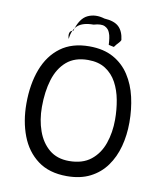

<svg xmlns="http://www.w3.org/2000/svg" viewBox="-92 -899 860 999"><g transform="rotate(10 338.5 -399.0)"><path d="M328.5 25.5Q235 25.5 174.8 -19.5Q114.5 -64.5 85.5 -140.8Q56.5 -217 56.5 -310Q56.5 -413 86.5 -492Q116.5 -571 176.8 -615.5Q237 -660 328.5 -660Q403.5 -660 455.8 -631Q508 -602 540.2 -552.2Q572.5 -502.5 587 -439Q601.5 -375.5 601.5 -306Q601.5 -238.5 585.5 -178.8Q569.5 -119 536.2 -73Q503 -27 451.5 -0.8Q400 25.5 328.5 25.5ZM326 -54Q397.5 -54 441.5 -89Q485.5 -124 505.5 -181.8Q525.5 -239.5 525.5 -307Q525.5 -360 516.2 -410.2Q507 -460.5 485.2 -500.8Q463.5 -541 426.5 -565Q389.5 -589 334 -589Q264 -589 221 -552Q178 -515 158.5 -451.5Q139 -388 139 -307Q139 -238.5 159.5 -180.8Q180 -123 221.5 -88.5Q263 -54 326 -54ZM215 -679Q208.5 -697.5 212.2 -710.5Q216 -723.5 231 -725Q250.5 -793.5 290.5 -812.2Q330.5 -831 379.5 -816Q432 -813 456.2 -790Q480.5 -767 486 -721Q483 -713.5 476.8 -706.8Q470.5 -700 464.2 -693Q458 -686 453.5 -679Q446 -680 439.8 -681.8Q433.5 -683.5 425.5 -685Q424.5 -704.5 422.2 -720.2Q420 -736 415 -747.5Q408 -767.5 388.2 -777Q368.5 -786.5 329.5 -775Q273 -775 246.2 -751.2Q219.5 -727.5 215 -679Z"/></g></svg>

Font: Grandstander Thin Light
Style: Regular
Weight: 300
Version: Version 1.200